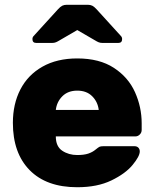

<svg xmlns="http://www.w3.org/2000/svg" viewBox="-20 -775 647 805"><path d="M34 0ZM304 -125Q332 -125 350 -131Q368 -137 381 -148Q392 -157 397 -159.5Q402 -162 414 -162H544Q554 -162 560 -156Q566 -150 566 -140Q566 -120 536 -83.5Q506 -47 447 -18.5Q388 10 304 10Q175 10 104.5 -61.5Q34 -133 34 -260Q34 -339 65.5 -400Q97 -461 158 -495.5Q219 -530 304 -530Q397 -530 457.5 -490.5Q518 -451 546 -388.5Q574 -326 574 -258V-230Q574 -219 566 -211Q558 -203 547 -203H214Q214 -161 241 -143Q268 -125 304 -125ZM394 -314Q390 -348 366.5 -371.5Q343 -395 304 -395Q265 -395 241.5 -371.5Q218 -348 214 -314ZM385 -736 487 -624Q492 -619 492 -611Q492 -595 476 -595H409Q400 -595 393 -598Q386 -601 378 -606L304 -649L230 -606Q222 -601 215 -598Q208 -595 199 -595H132Q116 -595 116 -611Q116 -619 121 -624L223 -736Q233 -747 241 -751Q249 -755 260 -755H348Q359 -755 367 -751Q375 -747 385 -736Z"/></svg>

Font: Hezaedrus
Style: Bold
Weight: 700
Designer: Hubert & Fischer
Foundry: Hubert & Fischer
Version: Version 1.10;September 3, 2019;FontCreator 11.5.0.2425 64-bi